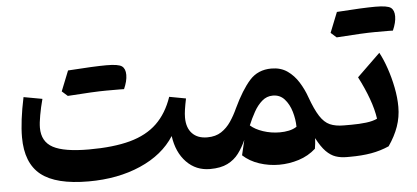

<svg xmlns="http://www.w3.org/2000/svg" viewBox="-49 -804 1985 914"><g transform="rotate(-5 943.5 -346.5)"><path d="M752.4 -172.4Q697.3 -86.4 588.6 -39.1Q480 8.3 340.3 8.3Q184.6 8.3 113.3 -48.3Q42 -105 42 -228.5Q42 -305.7 65.9 -418.5L154.8 -402.3Q144 -362.3 137.5 -325.4Q130.9 -288.6 130.9 -266.1Q130.9 -199.7 183.6 -171.4Q236.3 -143.1 355 -143.1Q472.2 -143.1 551.8 -164.8Q631.3 -186.5 680.9 -234.4Q730.5 -282.2 756.8 -359.4L835.9 -344.7Q829.6 -314.5 826.4 -293Q823.2 -271.5 823.2 -254.4Q823.2 -205.6 848.9 -178.5Q874.5 -151.4 920.9 -151.4H921.4V0H920.9Q854 0 808.6 -46.9Q763.2 -93.8 752.4 -172.4ZM526.4 -415H460.4Q406.2 -415 276.4 -405.8L249.5 -429.7Q268.1 -477.5 288.1 -526.4Q414.6 -535.2 472.2 -535.2Q529.8 -535.2 546.1 -522.9Q562.5 -510.7 562.5 -481.4Q562.5 -452.1 545.9 -414.6Q538.1 -415 526.4 -415Z M1252.9 -451.2Q1297.4 -451.2 1328.9 -429.2Q1360.4 -407.2 1381.8 -372.8Q1403.3 -338.4 1416.5 -300.8Q1438.5 -239.7 1459.5 -207.3Q1480.5 -174.8 1507.1 -163.1Q1533.7 -151.4 1573.2 -151.4H1573.7V0H1573.2Q1544.9 0 1521.2 -8.1Q1497.6 -16.1 1475.8 -38.1Q1454.1 -60.1 1431.6 -103Q1431.2 -90.3 1429.9 -78.1Q1428.7 -65.9 1426.3 -52.7Q1391.1 -21 1344.7 -6.3Q1298.3 8.3 1250.5 8.3Q1202.1 8.3 1156.2 -6.8Q1110.4 -22 1078.1 -51.8L1095.2 -124Q1079.6 -88.9 1058.6 -60.8Q1037.6 -32.7 1004.9 -16.4Q972.2 0 921.4 0Q912.1 0 907.2 -8.1Q902.3 -16.1 902.3 -36.1V-115.7Q902.3 -135.7 907.2 -143.6Q912.1 -151.4 921.4 -151.4Q960.9 -151.4 988 -169.2Q1015.1 -187 1034.4 -215.6Q1053.7 -244.1 1068.4 -276.9Q1108.9 -362.3 1148.7 -406.7Q1188.5 -451.2 1252.9 -451.2ZM1248.5 -322.3Q1219.2 -322.3 1196.8 -302.7Q1174.3 -283.2 1157.5 -252.9Q1140.6 -222.7 1127.4 -190.4Q1149.4 -170.4 1187.5 -157.7Q1225.6 -145 1267.1 -145Q1289.6 -145 1310.5 -149.4Q1331.5 -153.8 1348.1 -164.6Q1347.7 -200.7 1336.9 -237.1Q1326.2 -273.4 1304.4 -297.9Q1282.7 -322.3 1248.5 -322.3Z M1825.7 -581.1H1759.8Q1705.6 -581.1 1575.7 -571.8L1548.8 -595.7Q1567.4 -643.6 1587.4 -692.4Q1713.9 -701.2 1771.5 -701.2Q1829.1 -701.2 1845.5 -689Q1861.8 -676.8 1861.8 -647.5Q1861.8 -618.2 1845.2 -580.6Q1837.4 -581.1 1825.7 -581.1ZM1573.7 0Q1564.5 0 1559.6 -8.1Q1554.7 -16.1 1554.7 -36.1V-115.7Q1554.7 -135.7 1559.6 -143.6Q1564.5 -151.4 1573.7 -151.4H1609.4Q1647 -151.4 1679.7 -155.3Q1712.4 -159.2 1733.4 -169.4Q1727.1 -214.4 1708 -266.6Q1689 -318.8 1660.6 -373.5L1771.5 -481Q1789.6 -447.8 1804.9 -402.8Q1820.3 -357.9 1829.8 -309.6Q1839.4 -261.2 1839.4 -216.8Q1839.4 -168 1823.7 -123.3Q1808.1 -78.6 1776.9 -33.7Q1735.8 -15.6 1690.9 -7.8Q1646 0 1588.4 0Z"/></g></svg>

Font: Pinar-FD SemiBold
Style: Regular
Weight: 600
Designer: Amin Abedi
Version: Version 2.000